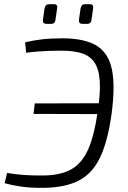

<svg xmlns="http://www.w3.org/2000/svg" viewBox="-20 -885 612 917"><path d="M277 -702Q382 -702 439.5 -668Q497 -634 514 -555.5Q531 -477 513 -342Q495 -211 458.5 -134Q422 -57 358 -23.5Q294 10 194 12Q128 13 83 6.5Q38 0 2 -10L14 -59Q47 -53 92.5 -49.5Q138 -46 195 -47Q273 -49 322.5 -77.5Q372 -106 401 -171.5Q430 -237 446 -348Q460 -439 456.5 -496.5Q453 -554 431.5 -586Q410 -618 371 -630.5Q332 -643 273 -643Q242 -643 215 -642Q188 -641 161.5 -639Q135 -637 105 -633L100 -683Q138 -692 180 -697Q222 -702 277 -702ZM493 -392 485 -340 140 -341 146 -391ZM236 -865Q247 -865 251 -860Q255 -855 253 -846L245 -791Q244 -781 239 -776Q234 -771 223 -771H202Q183 -771 185 -790L193 -846Q195 -855 200 -860Q205 -865 216 -865ZM407 -865Q419 -865 422.5 -860Q426 -855 425 -846L417 -791Q416 -781 411 -776Q406 -771 395 -771H374Q355 -771 357 -790L365 -846Q367 -855 372 -860Q377 -865 387 -865Z"/></svg>

Font: Exo 2 Light
Style: Italic
Weight: 300
Italic angle: -8°
Designer: Natanael Gama
Foundry: Natanael Gama
Version: Version 2.010